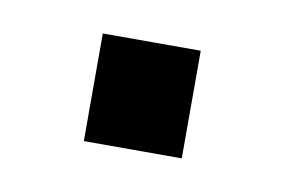

<svg xmlns="http://www.w3.org/2000/svg" viewBox="-31 -441 290 195"><g transform="rotate(10 114.0 -343.5)"><path d="M63 -288V-399H164V-288Z"/></g></svg>

Font: Archivo Narrow
Style: Regular
Weight: 400
Designer: Hector Gatti
Foundry: Omnibus-Type
Version: Version 3.002